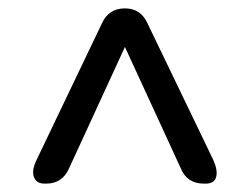

<svg xmlns="http://www.w3.org/2000/svg" viewBox="-20 -720 596 458"><path d="M86 -282Q67 -282 61 -297.5Q55 -313 67 -338L223 -664Q239 -700 278 -700Q316 -700 332 -664L489 -338Q500 -313 495.5 -297.5Q491 -282 471 -282H466Q426 -282 411 -319L278 -608L145 -319Q129 -282 90 -282Z"/></svg>

Font: Zen Maru Gothic Medium
Style: Regular
Weight: 500
Designer: Yoshimichi Ohira
Foundry: Positype
Version: Version 1.001